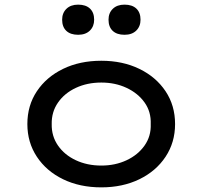

<svg xmlns="http://www.w3.org/2000/svg" viewBox="-20 -798 873 828"><path d="M417 10Q324 10 252 -25Q180 -60 139 -122Q98 -184 98 -263Q98 -343 139 -404.5Q180 -466 252 -501Q324 -536 417 -536Q509 -536 581 -501Q653 -466 694 -404.5Q735 -343 735 -263Q735 -184 694 -122Q653 -60 581 -25Q509 10 417 10ZM417 -84Q477 -84 526 -107Q575 -130 603.5 -170.5Q632 -211 630 -263Q632 -316 603.5 -356Q575 -396 526 -419Q477 -442 417 -442Q356 -442 307 -419Q258 -396 230 -355.5Q202 -315 203 -263Q202 -211 230 -170.5Q258 -130 307 -107Q356 -84 417 -84ZM517 -648Q484 -648 466 -665Q448 -682 448 -713Q448 -742 466.5 -760Q485 -778 517 -778Q550 -778 568 -761Q586 -744 586 -713Q586 -684 567.5 -666Q549 -648 517 -648ZM317 -648Q284 -648 266 -665Q248 -682 248 -713Q248 -742 266.5 -760Q285 -778 317 -778Q350 -778 368 -761Q386 -744 386 -713Q386 -684 367.5 -666Q349 -648 317 -648Z"/></svg>

Font: Lexend Mega
Style: Regular
Weight: 400
Designer: Bonnie Shaver-Troup, Thomas Jockin
Foundry: Lexend
Version: Version 1.007